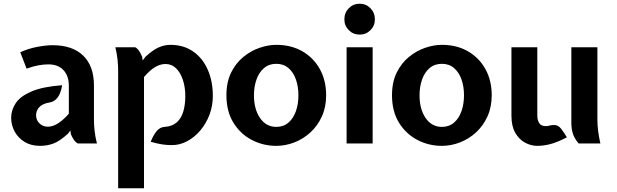

<svg xmlns="http://www.w3.org/2000/svg" viewBox="-20 -771 3316 1032"><path d="M195 13Q147 13 112.2 -8.2Q77.5 -29.5 58.8 -64Q40 -98.5 40 -138Q40 -179.5 64.5 -216.5Q89 -253.5 148.8 -279.2Q208.5 -305 314 -313Q310.5 -289.5 302.5 -269.8Q294.5 -250 280.8 -237Q267 -224 246 -220Q221 -216 205 -206Q189 -196 181.5 -181.8Q174 -167.5 174 -151Q174 -125 192.5 -107.5Q211 -90 237 -90Q265.5 -90 294.8 -109.8Q324 -129.5 350 -160V-311Q350 -363 321.2 -394Q292.5 -425 240 -425Q215.5 -425 187 -420Q158.5 -415 123 -402L89 -490Q133.5 -510.5 180.8 -519.2Q228 -528 263 -528Q369.5 -528 427.2 -472Q485 -416 485 -311V-126Q485 -98.5 488.5 -67Q492 -35.5 501 0H398Q384.5 -7.5 375.8 -21.2Q367 -35 361 -50L358 -70L346 -53Q301 -12 267.2 0.5Q233.5 13 195 13Z M615 241V-391Q615 -419 611.8 -450.5Q608.5 -482 600 -517H707Q720 -509.5 729 -495.2Q738 -481 744 -466L747 -446L762 -466Q802 -503 833.5 -516.5Q865 -530 895 -530Q967 -530 1018.2 -494.2Q1069.5 -458.5 1096.8 -396.2Q1124 -334 1124 -255Q1124 -202 1106 -154.5Q1088 -107 1057 -70.2Q1026 -33.5 986.5 -12.2Q947 9 904 9Q878.5 9 853.8 5.5Q829 2 790 -9Q803.5 -43.5 821.5 -65.5Q839.5 -87.5 864 -89Q905.5 -91.5 930 -113.2Q954.5 -135 965.2 -171.5Q976 -208 976 -255Q976 -301.5 963.2 -340.8Q950.5 -380 926.8 -403.5Q903 -427 870 -427Q841 -427 813 -410Q785 -393 754 -357V241Z M1465 13Q1394.5 13 1333.5 -18.8Q1272.5 -50.5 1234.8 -111.2Q1197 -172 1197 -259Q1197 -329.5 1222.2 -380.8Q1247.5 -432 1288 -465Q1328.5 -498 1375.2 -514Q1422 -530 1465 -530Q1544.5 -530 1604.8 -495.5Q1665 -461 1699 -399.8Q1733 -338.5 1733 -259Q1733 -195.5 1710 -145Q1687 -94.5 1648.5 -59.2Q1610 -24 1562.2 -5.5Q1514.5 13 1465 13ZM1465 -89Q1504 -89 1530.5 -112Q1557 -135 1570.5 -173.5Q1584 -212 1584 -259Q1584 -305.5 1570.5 -344Q1557 -382.5 1530.5 -405.2Q1504 -428 1465 -428Q1426 -428 1399.2 -405.2Q1372.5 -382.5 1358.8 -344Q1345 -305.5 1345 -259Q1345 -184 1377.8 -136.5Q1410.5 -89 1465 -89Z M1843 0V-517H1983V0ZM1913 -585Q1878.5 -585 1854.8 -608.8Q1831 -632.5 1831 -667Q1831 -702.5 1854.8 -726.8Q1878.5 -751 1913 -751Q1947.5 -751 1971.2 -726.8Q1995 -702.5 1995 -667Q1995 -632.5 1971.2 -608.8Q1947.5 -585 1913 -585Z M2355 13Q2284.5 13 2223.5 -18.8Q2162.5 -50.5 2124.8 -111.2Q2087 -172 2087 -259Q2087 -329.5 2112.2 -380.8Q2137.5 -432 2178 -465Q2218.5 -498 2265.2 -514Q2312 -530 2355 -530Q2434.5 -530 2494.8 -495.5Q2555 -461 2589 -399.8Q2623 -338.5 2623 -259Q2623 -195.5 2600 -145Q2577 -94.5 2538.5 -59.2Q2500 -24 2452.2 -5.5Q2404.5 13 2355 13ZM2355 -89Q2394 -89 2420.5 -112Q2447 -135 2460.5 -173.5Q2474 -212 2474 -259Q2474 -305.5 2460.5 -344Q2447 -382.5 2420.5 -405.2Q2394 -428 2355 -428Q2316 -428 2289.2 -405.2Q2262.5 -382.5 2248.8 -344Q2235 -305.5 2235 -259Q2235 -184 2267.8 -136.5Q2300.5 -89 2355 -89Z M2868 13Q2833.5 13 2801.5 -4.5Q2769.5 -22 2749.2 -57.8Q2729 -93.5 2729 -148V-517H2868V-150Q2868 -125.5 2878.2 -109.2Q2888.5 -93 2914 -93Q2924 -93 2933 -95.8Q2942 -98.5 2956 -99Q2979.5 -100.5 2996.2 -78.8Q3013 -57 3027 -33Q2977.5 -7 2940 3Q2902.5 13 2868 13ZM3090 0Q3067 -27 3059 -53.5Q3051 -80 3051 -110V-517H3191V-126Q3191 -98.5 3195 -67Q3199 -35.5 3207 0Z"/></svg>

Font: Expletus Sans
Style: Bold
Weight: 700
Version: Version 7.500